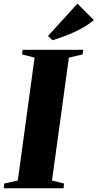

<svg xmlns="http://www.w3.org/2000/svg" viewBox="-41 -1010 524 1030"><path d="M-21 0 -18 -25.5 54.5 -41.5 144.5 -701 77 -718 80.5 -743H405L402 -718L328.5 -701L238 -41.5L302.5 -25.5L300 0ZM241 -794 216.5 -817 374.5 -990.5 462.5 -902Q431 -876 392.8 -855.5Q354.5 -835 315.2 -820Q276 -805 241 -794Z"/></svg>

Font: Merriweather 120pt Black
Style: Italic
Weight: 900
Italic angle: -7.8°
Version: Version 2.101